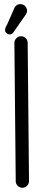

<svg xmlns="http://www.w3.org/2000/svg" viewBox="-20 -884 207 918"><path d="M112.3 -679.2 118.7 -18.6Q118.7 -5.4 109.4 4.2Q100.1 13.7 87.2 13.7Q74.2 13.7 64.7 4.4Q55.2 -4.9 55.2 -17.6L48.8 -678.7Q48.8 -691.9 58.1 -701.2Q67.4 -710.4 80.3 -710.7Q93.3 -710.9 102.8 -701.7Q112.3 -692.4 112.3 -679.2ZM49.8 -848.1Q59.1 -864.7 77.6 -864.3Q96.2 -863.8 105.2 -847.9Q114.3 -832 104.5 -815.9L48.3 -735.4Q34.7 -711.4 14.4 -723.1Q-5.9 -734.9 14.2 -767.1Z"/></svg>

Font: Chilanka
Style: Regular
Weight: 400
Designer: Santhosh Thottingal <santhosh.thottingal@gmail.com>
Foundry: Swathanthra Malayalam Computing(SMC)
Version: Version 1.3; 20181103